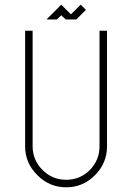

<svg xmlns="http://www.w3.org/2000/svg" viewBox="-20 -798 562 818"><path d="M436 -667V-175Q436 -103 385 -52Q334 0 262 0Q190 0 139 -52Q87 -103 87 -175V-667H119V-175Q119 -116 161 -74Q203 -32 262 -32Q321 -32 363 -74Q404 -116 404 -175V-667ZM305 -715H260L241 -733L222 -715H178L241 -778L282 -737L324 -778L346 -756Z"/></svg>

Font: Zector
Style: Regular
Weight: 400
Designer: GGBot
Version: 0.72